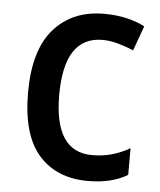

<svg xmlns="http://www.w3.org/2000/svg" viewBox="-45 -640 533 639"><g transform="rotate(5 221.5 -320.5)"><path d="M272 -41Q167 -41 107.5 -108.5Q48 -176 48 -317Q48 -459 110 -529.5Q172 -600 278 -600Q320 -600 355 -591.5Q390 -583 414 -570L384 -487Q359 -498 332 -505.5Q305 -513 280 -513Q152 -513 152 -318Q152 -128 278 -128Q315 -128 345.5 -137Q376 -146 404 -162V-73Q351 -41 272 -41Z"/></g></svg>

Font: Noto Sans Tamil UI SemiCondensed Medium
Style: Regular
Weight: 500
Width: 4
Designer: Jelle Bosma - Monotype Design Team
Foundry: Monotype Imaging Inc.
Version: Version 2.004; ttfautohint (v1.8.4.7-5d5b)